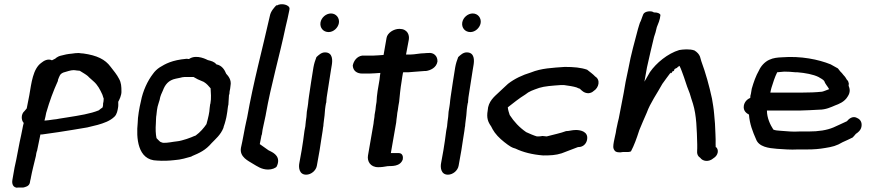

<svg xmlns="http://www.w3.org/2000/svg" viewBox="-20 -739 4066 898"><path d="M48 45 38 102C37 107 33 135 58 139C58 139 58 138 69 138H89C97 136 117 133 120 114C121 110 121 104 124 95V94C130 61 140 24 148 -10C149 -18 150 -24 152 -31L153 -32C158 -58 163 -83 169 -110H176L253 -121C297 -128 343 -135 388 -143L437 -155C465 -163 495 -173 516 -194C527 -205 530 -223 532 -235C534 -245 533 -253 533 -263C538 -272 549 -294 548 -312C548 -334 547 -352 537 -370C527 -390 511 -409 497 -427C472 -461 434 -480 369 -489H368C363 -489 356 -490 349 -491H348C338 -491 327 -490 315 -488C300 -487 279 -483 262 -478C251 -475 248 -471 242 -468L239 -465L223 -457C204 -466 185 -455 173 -445C134 -417 127 -351 117 -293C113 -273 109 -254 105 -232L95 -220C77 -205 79 -176 91 -164C88 -155 87 -146 85 -137C82 -119 76 -95 72 -75C67 -49 61 -19 56 8C53 20 50 34 48 45ZM188 -175C191 -187 194 -198 196 -211C213 -269 228 -310 251 -361V-365C259 -385 260 -393 277 -400C293 -404 309 -411 325 -411C334 -410 337 -410 341 -409H343C345 -409 345 -409 353 -408C367 -399 382 -391 391 -383C399 -374 409 -367 417 -359C437 -342 448 -320 459 -296C461 -287 465 -279 465 -278C464 -271 465 -267 464 -264L462 -254V-247C460 -234 459 -235 453 -232L442 -223C403 -207 352 -199 295 -190L257 -184C249 -182 240 -181 230 -180C215 -178 198 -175 189 -175Z M639 -265C632 -237 624 -191 624 -164C617 -97 622 11 715 12C742 14 769 13 795 10C828 8 853 -1 876 -7V-8C914 -24 941 -36 970 -70C987 -88 1012 -108 1025 -141L1026 -146C1030 -156 1033 -168 1036 -179V-180C1037 -184 1039 -190 1040 -198L1043 -216C1045 -227 1045 -237 1047 -246L1048 -247C1049 -261 1050 -280 1051 -295L1053 -299V-300C1054 -305 1053 -309 1054 -312C1056 -320 1057 -327 1058 -337C1064 -366 1047 -384 1038 -394C1031 -411 1019 -433 992 -438C982 -451 967 -454 952 -458C951 -458 900 -488 864 -463H862L855 -464H852C784 -458 753 -440 727 -424C715 -416 704 -406 695 -393C671 -362 648 -314 639 -265ZM717 -240C720 -249 723 -262 727 -273V-274C729 -288 737 -306 742 -316C752 -343 768 -364 802 -371C816 -373 828 -377 834 -378H836C841 -379 844 -379 852 -379H885L905 -368L933 -356C949 -346 954 -338 965 -326C966 -305 969 -281 964 -254L963 -252C961 -239 960 -228 959 -217L956 -200C954 -191 949 -169 946 -160V-159C934 -141 916 -120 895 -105C892 -104 881 -100 875 -97L853 -89C840 -85 821 -79 808 -78C787 -76 765 -70 743 -71C741 -71 736 -73 729 -76C723 -81 718 -87 712 -93C708 -112 707 -136 709 -162C710 -174 709 -189 712 -204V-205C713 -218 715 -230 717 -240Z M1107 -48C1099 -4 1143 14 1163 27C1182 38 1203 54 1234 54C1252 54 1269 47 1274 40C1296 -5 1260 -24 1246 -31L1236 -36C1224 -45 1207 -56 1195 -65L1201 -95C1202 -103 1203 -106 1205 -111L1208 -132C1210 -145 1214 -157 1217 -174C1219 -184 1221 -194 1223 -202V-203C1248 -345 1287 -475 1316 -614C1322 -640 1328 -663 1333 -690L1334 -697C1337 -716 1295 -727 1275 -713L1273 -715C1263 -704 1246 -687 1242 -664C1207 -508 1165 -355 1136 -190C1133 -174 1129 -161 1126 -144C1124 -133 1121 -120 1119 -107L1113 -76C1111 -67 1109 -58 1107 -48Z M1479 -634C1475 -609 1492 -589 1517 -589C1540 -589 1561 -609 1565 -631C1569 -655 1552 -676 1528 -676C1505 -676 1483 -657 1479 -634ZM1446 -424C1438 -378 1432 -333 1425 -288C1423 -276 1422 -264 1421 -254L1419 -240L1415 -216C1414 -201 1413 -184 1410 -169V-168C1410 -162 1408 -156 1408 -148L1404 -127C1400 -96 1396 -66 1391 -37L1380 24C1376 44 1379 78 1412 78C1435 78 1458 59 1462 36L1475 -37C1480 -68 1484 -98 1489 -127L1491 -143C1492 -147 1493 -151 1493 -159C1495 -170 1496 -189 1498 -199C1499 -217 1501 -238 1505 -258L1506 -259C1506 -266 1507 -273 1508 -284C1514 -325 1521 -370 1528 -412L1532 -436C1535 -455 1538 -494 1500 -494C1483 -494 1471 -482 1460 -472C1454 -457 1449 -441 1446 -424Z M1630 -431C1632 -407 1650 -395 1674 -395H1708C1725 -395 1739 -397 1759 -398C1758 -390 1756 -379 1755 -366C1749 -334 1742 -293 1741 -262C1739 -251 1737 -238 1736 -225L1732 -202C1732 -190 1728 -176 1727 -161L1701 -11C1697 14 1711 43 1749 43C1764 43 1778 41 1794 38C1809 37 1852 42 1864 6V5C1866 -6 1863 -23 1845 -23H1808L1833 -166C1834 -176 1835 -187 1837 -199V-200C1837 -206 1839 -215 1841 -226V-227C1842 -239 1845 -251 1847 -264V-265C1849 -286 1853 -328 1858 -356C1860 -373 1863 -388 1865 -400C1865 -400 1866 -401 1867 -401H1890C1917 -404 1938 -404 1967 -407H1973C1993 -410 2021 -422 2026 -451V-452C2027 -476 2009 -495 1982 -491C1977 -491 1973 -491 1965 -490C1943 -490 1920 -484 1900 -484H1879L1892 -553C1896 -575 1886 -604 1848 -604C1821 -604 1792 -585 1788 -562L1774 -482C1755 -481 1740 -479 1726 -479H1674C1648 -475 1634 -453 1630 -433Z M2142 -634C2138 -609 2155 -589 2180 -589C2203 -589 2224 -609 2228 -631C2232 -655 2215 -676 2191 -676C2168 -676 2146 -657 2142 -634ZM2109 -424C2101 -378 2095 -333 2088 -288C2086 -276 2085 -264 2084 -254L2082 -240L2078 -216C2077 -201 2076 -184 2073 -169V-168C2073 -162 2071 -156 2071 -148L2067 -127C2063 -96 2059 -66 2054 -37L2043 24C2039 44 2042 78 2075 78C2098 78 2121 59 2125 36L2138 -37C2143 -68 2147 -98 2152 -127L2154 -143C2155 -147 2156 -151 2156 -159C2158 -170 2159 -189 2161 -199C2162 -217 2164 -238 2168 -258L2169 -259C2169 -266 2170 -273 2171 -284C2177 -325 2184 -370 2191 -412L2195 -436C2198 -455 2201 -494 2163 -494C2146 -494 2134 -482 2123 -472C2117 -457 2112 -441 2109 -424Z M2261 -222C2255 -188 2262 -169 2277 -148C2281 -139 2287 -129 2294 -119C2310 -97 2333 -78 2355 -62C2362 -57 2374 -48 2391 -44C2426 -27 2470 -16 2520 -12H2521C2554 -12 2579 -13 2607 -22C2632 -31 2658 -42 2683 -51L2694 -52C2714 -56 2724 -73 2726 -87C2732 -123 2696 -131 2674 -131C2655 -131 2642 -126 2631 -126H2628C2602 -116 2570 -110 2537 -101C2533 -101 2524 -102 2517 -103C2512 -102 2504 -101 2500 -101H2491C2477 -105 2456 -114 2441 -121C2409 -143 2384 -170 2364 -201C2360 -213 2356 -225 2355 -237C2381 -257 2406 -278 2437 -297C2455 -312 2471 -317 2502 -328C2528 -336 2560 -338 2600 -341H2619C2641 -338 2661 -335 2677 -330C2681 -328 2687 -325 2692 -324C2700 -316 2712 -303 2732 -303H2733C2740 -304 2749 -306 2756 -313C2782 -329 2789 -366 2764 -381C2753 -393 2738 -403 2726 -413C2697 -423 2664 -426 2622 -426H2621C2565 -422 2512 -420 2463 -400C2423 -388 2387 -371 2356 -347C2343 -334 2328 -322 2312 -306C2293 -288 2263 -265 2261 -222Z M2851 -76C2848 -58 2846 -46 2854 -36C2858 -27 2877 -24 2893 -28H2908C2912 -28 2922 -27 2931 -31C2946 -59 2958 -93 2968 -124C2968 -126 2970 -129 2972 -135C2982 -160 2992 -182 3005 -212C3021 -257 3054 -303 3078 -347C3092 -366 3106 -386 3117 -400C3117 -399 3116 -397 3117 -396L3121 -398L3126 -406H3129L3132 -408L3135 -416C3139 -419 3142 -419 3147 -422L3149 -425L3158 -431C3166 -416 3171 -399 3179 -378L3183 -366C3190 -344 3197 -324 3206 -302C3210 -287 3216 -270 3221 -254C3238 -199 3239 -133 3241 -63V-45C3242 -38 3234 -14 3255 -1C3267 16 3295 20 3317 1C3339 -12 3344 -39 3328 -52C3328 -51 3328 -51 3327 -49C3328 -52 3327 -59 3327 -63C3328 -93 3325 -130 3324 -161L3320 -207C3318 -232 3314 -254 3310 -278C3297 -338 3281 -396 3260 -453L3254 -474C3250 -485 3241 -495 3228 -503C3206 -511 3174 -508 3157 -505C3103 -489 3049 -444 3020 -402C3010 -385 3003 -372 2994 -357L3006 -424C3017 -473 3028 -522 3039 -566C3044 -581 3048 -592 3052 -612C3058 -627 3067 -646 3069 -669C3066 -677 3055 -681 3038 -681C3027 -690 2996 -687 2989 -673L2985 -663C2983 -657 2981 -652 2977 -641C2971 -632 2968 -614 2964 -604C2949 -546 2931 -485 2919 -418C2914 -398 2911 -376 2906 -356L2897 -304C2894 -286 2890 -267 2886 -247C2882 -225 2878 -205 2874 -185C2871 -173 2868 -161 2866 -150C2863 -140 2862 -129 2860 -118L2856 -100Z M3459 -245C3455 -220 3472 -209 3483 -203C3486 -159 3501 -122 3516 -88C3529 -52 3575 -46 3614 -43C3645 -41 3676 -38 3713 -40H3755C3786 -40 3812 -42 3840 -47C3872 -52 3893 -57 3921 -74C3936 -81 3953 -88 3968 -96C3973 -102 3978 -106 3983 -113C3991 -118 4006 -129 4009 -146C4013 -166 4004 -180 3991 -186C3969 -200 3950 -183 3941 -172C3920 -163 3900 -152 3878 -143C3847 -130 3809 -124 3761 -124H3717C3688 -122 3663 -125 3635 -127C3619 -128 3605 -129 3597 -133C3582 -156 3567 -188 3567 -222H3720C3751 -223 3780 -224 3811 -226C3843 -226 3867 -238 3886 -246C3902 -252 3930 -262 3945 -288C3959 -309 3954 -326 3949 -338L3950 -348C3947 -356 3949 -359 3941 -366C3937 -373 3933 -380 3925 -388C3921 -394 3915 -400 3910 -405L3899 -419C3889 -425 3878 -431 3865 -438C3808 -461 3726 -478 3637 -471C3618 -470 3598 -469 3577 -459C3556 -449 3539 -430 3530 -410C3515 -384 3505 -355 3496 -324L3492 -300C3490 -295 3489 -289 3489 -281C3474 -275 3462 -262 3459 -245ZM3583 -306C3584 -313 3586 -320 3588 -328C3596 -353 3603 -377 3615 -401C3625 -402 3636 -403 3648 -404C3665 -404 3681 -403 3700 -401H3709C3746 -398 3784 -391 3808 -379C3819 -373 3831 -366 3835 -360C3839 -347 3851 -335 3858 -322C3849 -319 3831 -311 3824 -310H3823C3794 -307 3764 -306 3734 -306Z"/></svg>

Font: Scribbler
Style: BlkIta
Weight: 900
Designer: Mew Too
Foundry: Cannot Into Space Fonts
Version: Version 1.001